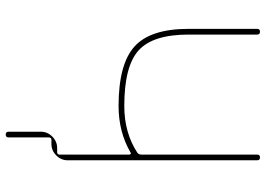

<svg xmlns="http://www.w3.org/2000/svg" viewBox="-149 -621 930 672"><g transform="rotate(90 316.0 -285.0)"><path d="M351 -235Q205 -235 143 -290.5Q81 -346 81 -480V-720Q81 -730 91 -730Q101 -730 101 -720V-480Q101 -355 156.5 -305Q212 -255 351 -255Q445 -255 515 -301Q521 -306 521 -314V-720Q521 -730 531 -730Q541 -730 541 -720V-57Q541 -34 524 -17Q507 0 484 0H470Q461 0 461 9V150Q461 160 451 160Q441 160 441 150V37Q441 14 458 -3Q475 -20 498 -20H512Q521 -20 521 -28V-273Q521 -276 518.5 -277.5Q516 -279 514 -277Q442 -235 351 -235Z"/></g></svg>

Font: Rounded Mplus 1c Thin
Style: Regular
Weight: 250
Version: Version 1.059.20150529